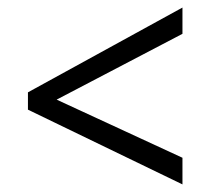

<svg xmlns="http://www.w3.org/2000/svg" viewBox="-20 -531 547 503"><path d="M458 -47.9 53.2 -243.7V-289.1L458 -511.2V-442.4L128.4 -270L458 -117.7Z"/></svg>

Font: XL-Viking
Style: Regular
Weight: 400
Foundry: Ascender Corporation
Version: Version 1.10 March 23, 2015